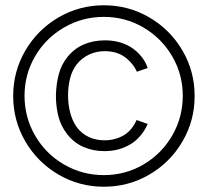

<svg xmlns="http://www.w3.org/2000/svg" viewBox="-20 -703 788 728"><path d="M374 5Q280.5 5 201.5 -41.2Q122.5 -87.5 76.2 -166.5Q30 -245.5 30 -339Q30 -432.5 76.2 -511.5Q122.5 -590.5 201.5 -636.8Q280.5 -683 374 -683Q467.5 -683 546.5 -636.8Q625.5 -590.5 671.8 -511.5Q718 -432.5 718 -339Q718 -245.5 671.8 -166.5Q625.5 -87.5 546.5 -41.2Q467.5 5 374 5ZM376 -130Q332.5 -130 296.5 -145.8Q260.5 -161.5 235 -194Q211 -224.5 201.5 -261.5Q192 -298.5 192 -341Q193 -383.5 202.5 -420.2Q212 -457 235 -486Q261 -518.5 297 -534.2Q333 -550 378 -550Q405 -550 429 -544Q453 -538 475 -525Q497.5 -511 514.8 -490.2Q532 -469.5 540 -445L499 -431Q491.5 -448 478.5 -463.2Q465.5 -478.5 450 -489Q420 -509 377 -509Q345 -509 317.5 -496Q290 -483 271 -459Q253.5 -436.5 245.8 -406Q238 -375.5 238 -342Q238 -306.5 246.5 -274.8Q255 -243 271 -221Q289 -196.5 316.2 -183.8Q343.5 -171 376 -171Q417 -171 451 -191Q466 -200.5 477.8 -214.8Q489.5 -229 498 -248L540 -233Q528.5 -207 512 -188Q495.5 -169 478 -158Q455.5 -144 430.5 -137Q405.5 -130 376 -130ZM374 -39Q455 -39 523.8 -79.2Q592.5 -119.5 632.8 -188.8Q673 -258 673 -340Q673 -421 632.8 -489.8Q592.5 -558.5 523.8 -598.8Q455 -639 374 -639Q292 -639 222.8 -598.8Q153.5 -558.5 113.2 -489.8Q73 -421 73 -340Q73 -258 113.2 -188.8Q153.5 -119.5 222.8 -79.2Q292 -39 374 -39Z"/></svg>

Font: Manrope
Style: Regular
Weight: 400
Designer: Mikhail Sharanda
Foundry: Mikhail Sharanda
Version: Version 4.503